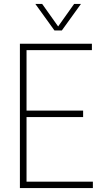

<svg xmlns="http://www.w3.org/2000/svg" viewBox="-20 -964 513 984"><path d="M82 0V-740H451V-707H116V-397H406V-364H116V-33H456V0ZM259 -808 161 -944H196L278 -828.5L360 -944H395L297 -808Z"/></svg>

Font: Encode Sans Condensed Thin
Style: Regular
Weight: 100
Width: 3
Designer: Multiple Designers
Foundry: Impallari Type
Version: Version 3.000; ttfautohint (v1.8.3) -l 8 -r 50 -G 200 -x 14 